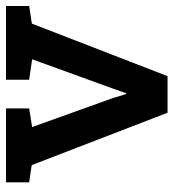

<svg xmlns="http://www.w3.org/2000/svg" viewBox="10 -578 568 628"><g transform="rotate(-90 294.0 -264.0)"><path d="M239.3 0 67.9 -444.3 11.7 -452.6V-528.3H253.4V-452.6L192.4 -442.9L287.6 -177.7L300.3 -135.7H303.2L317.9 -177.7L414.1 -442.9L347.2 -452.6V-528.3H588.4V-452.6L530.8 -443.8L358.9 0Z"/></g></svg>

Font: Roboto Slab Medium
Style: Regular
Weight: 500
Designer: Google
Version: Version 2.001; ttfautohint (v1.8.3)